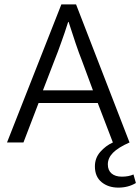

<svg xmlns="http://www.w3.org/2000/svg" viewBox="-20 -650 640 876"><path d="M260 -630H327L571 0Q519 23 495.5 47Q472 71 472 100Q472 127 489 141.5Q506 156 536 156Q567 156 589 146L600 185Q565 206 520 206Q474 206 443.5 181Q413 156 413 109Q413 71 437.5 43Q462 15 495 0L426 -180H156L87 0H12ZM176 -238H404L354 -373Q340 -408 325 -452.5Q310 -497 293 -550H291Q283 -524 275 -501Q267 -478 259.5 -457Q252 -436 244.5 -415.5Q237 -395 228 -373Z"/></svg>

Font: Mukta Mahee Light
Style: Regular
Weight: 300
Designer: Shuchita Grover, Noopur Datye, Girish Dalvi, Yashodeep Gholap
Foundry: Ek Type
Version: Version 2.538;PS 1.000;hotconv 16.6.51;makeotf.lib2.5.65220;